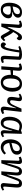

<svg xmlns="http://www.w3.org/2000/svg" viewBox="2112 -2672 575 4838"><g transform="rotate(90 2399.0 -253.5)"><path d="M223 14Q159 14 120.5 -14Q82 -42 65.5 -90Q49 -138 49 -199Q49 -272 65.5 -331.5Q82 -391 113 -433.5Q144 -476 187.5 -498.5Q231 -521 285 -521Q335 -521 366 -507.5Q397 -494 411.5 -471Q426 -448 426 -419Q426 -387 408.5 -360.5Q391 -334 360 -313.5Q329 -293 287 -279V-271Q345 -277 378.5 -267.5Q412 -258 427 -234.5Q442 -211 442 -174Q442 -129 415 -86Q388 -43 339 -14.5Q290 14 223 14ZM234 -40Q270 -40 296 -61Q322 -82 336.5 -112.5Q351 -143 351 -170Q351 -200 336.5 -215Q322 -230 300 -235Q278 -240 254 -240Q223 -240 192.5 -236.5Q162 -233 140 -228Q139 -215 138.5 -200Q138 -185 138 -171Q138 -135 146.5 -105.5Q155 -76 176 -58Q197 -40 234 -40ZM143 -285 221 -300Q267 -309 292 -326Q317 -343 327 -365.5Q337 -388 337 -412Q337 -434 325 -451.5Q313 -469 278 -469Q246 -469 218.5 -451Q191 -433 171.5 -392.5Q152 -352 143 -285Z M657 -161 667 -160Q682 -196 700.5 -234.5Q719 -273 738 -310.5Q757 -348 775 -380Q793 -412 806 -434Q826 -467 844.5 -486Q863 -505 882.5 -513Q902 -521 925 -521Q960 -521 977 -500Q994 -479 994 -459Q994 -434 979.5 -415Q965 -396 938 -387L919 -413Q914 -421 908 -424.5Q902 -428 895 -428Q885 -428 873.5 -420.5Q862 -413 848 -396Q838 -383 822 -359Q806 -335 788 -300Q802 -287 813.5 -272.5Q825 -258 839 -237Q853 -216 872 -181Q887 -155 897.5 -133.5Q908 -112 916 -97Q924 -82 930.5 -74Q937 -66 944 -66Q952 -66 964 -77Q976 -88 989 -101L1018 -67Q996 -43 978 -24.5Q960 -6 944 4Q928 14 913 14Q898 14 884 1.5Q870 -11 850.5 -44Q831 -77 800 -138Q792 -155 782.5 -169Q773 -183 764 -195Q755 -207 746 -217Q727 -178 709 -137Q691 -96 677 -60.5Q663 -25 655 0H573L602 -420Q604 -441 596.5 -450.5Q589 -460 573 -460Q561 -460 546 -455Q531 -450 514 -443L499 -488Q510 -494 529.5 -502Q549 -510 571.5 -515.5Q594 -521 614 -521Q643 -521 659.5 -509.5Q676 -498 682 -475.5Q688 -453 684 -419Z M1141 -466Q1166 -484 1199.5 -496Q1233 -508 1273 -514.5Q1313 -521 1357 -521Q1393 -521 1420 -515Q1447 -509 1464.5 -498Q1482 -487 1488 -471L1470 -94Q1469 -72 1475.5 -61Q1482 -50 1497 -50Q1506 -50 1517.5 -53Q1529 -56 1551 -65L1568 -19Q1552 -10 1532 -2.5Q1512 5 1492.5 9.5Q1473 14 1458 14Q1418 14 1400.5 -10.5Q1383 -35 1386 -88L1406 -436Q1400 -444 1370.5 -449Q1341 -454 1303 -454Q1297 -402 1287 -344.5Q1277 -287 1266 -232.5Q1255 -178 1244 -135Q1224 -57 1194.5 -21.5Q1165 14 1121 14Q1101 14 1084.5 5.5Q1068 -3 1058.5 -18Q1049 -33 1049 -51Q1049 -73 1062.5 -91.5Q1076 -110 1099 -120L1140 -78Q1154 -80 1167 -98.5Q1180 -117 1190 -151Q1196 -171 1203.5 -204Q1211 -237 1218.5 -278Q1226 -319 1233 -363.5Q1240 -408 1246 -452Q1227 -450 1201.5 -443.5Q1176 -437 1160 -429Z M2056 14Q1990 14 1947.5 -19Q1905 -52 1884 -110Q1863 -168 1863 -241L1748 -228L1732 0H1650L1681 -416Q1683 -437 1676.5 -446.5Q1670 -456 1654 -456Q1644 -456 1629.5 -451.5Q1615 -447 1595 -438L1578 -488Q1589 -494 1608.5 -502Q1628 -510 1650.5 -515.5Q1673 -521 1693 -521Q1722 -521 1738 -509.5Q1754 -498 1760 -475.5Q1766 -453 1763 -419Q1761 -398 1759.5 -377.5Q1758 -357 1756.5 -336Q1755 -315 1753 -294H1868Q1877 -354 1904 -405.5Q1931 -457 1978.5 -489Q2026 -521 2095 -521Q2161 -521 2204.5 -491Q2248 -461 2269 -406Q2290 -351 2290 -276Q2290 -219 2275 -167Q2260 -115 2231 -74Q2202 -33 2158 -9.5Q2114 14 2056 14ZM2062 -45Q2108 -45 2137.5 -77Q2167 -109 2181.5 -161.5Q2196 -214 2196 -277Q2196 -332 2185.5 -373.5Q2175 -415 2151.5 -439Q2128 -463 2087 -463Q2051 -463 2026 -443.5Q2001 -424 1986 -391Q1971 -358 1964.5 -316Q1958 -274 1958 -229Q1958 -146 1983.5 -95.5Q2009 -45 2062 -45Z M2340 -472Q2355 -486 2375.5 -497Q2396 -508 2417.5 -514.5Q2439 -521 2456 -521Q2493 -521 2511.5 -504Q2530 -487 2530 -453Q2530 -443 2526.5 -418Q2523 -393 2518.5 -362Q2514 -331 2510.5 -303Q2507 -275 2507 -259Q2507 -240 2516 -230.5Q2525 -221 2544 -221Q2562 -221 2577.5 -232Q2593 -243 2611 -273Q2629 -303 2654.5 -360Q2680 -417 2718 -508H2800L2753 -93Q2751 -72 2757 -62.5Q2763 -53 2779 -53Q2790 -53 2804.5 -58.5Q2819 -64 2834 -74L2853 -26Q2837 -17 2821 -9.5Q2805 -2 2790.5 3.5Q2776 9 2763.5 11.5Q2751 14 2741 14Q2713 14 2695 2Q2677 -10 2670.5 -32.5Q2664 -55 2668 -88L2708 -366L2700 -367Q2671 -287 2644 -238.5Q2617 -190 2588 -168.5Q2559 -147 2523 -147Q2474 -147 2448 -173Q2422 -199 2422 -246Q2422 -264 2424 -287.5Q2426 -311 2430.5 -343Q2435 -375 2442 -417Q2446 -440 2440.5 -450Q2435 -460 2419 -460Q2407 -460 2391.5 -453.5Q2376 -447 2363 -436Z M3340 -90Q3339 -65 3344.5 -56Q3350 -47 3365 -47Q3375 -47 3387.5 -53.5Q3400 -60 3414 -72L3439 -34Q3428 -24 3410 -12.5Q3392 -1 3371.5 6.5Q3351 14 3330 14Q3305 14 3288.5 3Q3272 -8 3265.5 -30.5Q3259 -53 3262 -86L3279 -274L3272 -275L3250 -193Q3237 -143 3221.5 -104.5Q3206 -66 3186 -39.5Q3166 -13 3139.5 0.5Q3113 14 3077 14Q3024 14 2989.5 -14Q2955 -42 2938.5 -90.5Q2922 -139 2922 -201Q2922 -272 2939 -330.5Q2956 -389 2987 -432Q3018 -475 3060 -498Q3102 -521 3152 -521Q3187 -521 3217.5 -513Q3248 -505 3266 -496L3336 -519L3353 -511ZM3090 -54Q3114 -54 3131 -64Q3148 -74 3163.5 -102Q3179 -130 3196 -181.5Q3213 -233 3236 -317L3269 -436Q3250 -446 3219 -453Q3188 -460 3161 -460Q3128 -460 3101 -441.5Q3074 -423 3054 -389Q3034 -355 3023.5 -308Q3013 -261 3013 -205Q3013 -153 3021 -119.5Q3029 -86 3046 -70Q3063 -54 3090 -54Z M3732 -521Q3807 -521 3842 -486.5Q3877 -452 3877 -394Q3877 -352 3860.5 -323Q3844 -294 3816.5 -275.5Q3789 -257 3757 -245.5Q3725 -234 3694 -226L3583 -199Q3586 -166 3600 -132Q3614 -98 3641.5 -75Q3669 -52 3710 -52Q3732 -52 3752.5 -58.5Q3773 -65 3794 -79.5Q3815 -94 3840 -117L3874 -80Q3865 -69 3849.5 -53.5Q3834 -38 3810.5 -22.5Q3787 -7 3757 3.5Q3727 14 3690 14Q3626 14 3581.5 -17Q3537 -48 3514.5 -102.5Q3492 -157 3492 -225Q3492 -311 3522 -378Q3552 -445 3606 -483Q3660 -521 3732 -521ZM3788 -391Q3788 -411 3782 -427.5Q3776 -444 3762 -454.5Q3748 -465 3725 -465Q3684 -465 3653 -440Q3622 -415 3604.5 -368.5Q3587 -322 3583 -256L3684 -282Q3719 -291 3742 -304Q3765 -317 3776.5 -338Q3788 -359 3788 -391Z M4326 -354Q4331 -407 4320 -427Q4309 -447 4284 -447Q4265 -447 4252.5 -436.5Q4240 -426 4229.5 -400.5Q4219 -375 4204 -330L4097 0H4015L4031 -416Q4032 -437 4026 -446.5Q4020 -456 4004 -456Q3996 -456 3983 -452Q3970 -448 3945 -438L3928 -488Q3939 -494 3958.5 -502Q3978 -510 4000.5 -515.5Q4023 -521 4043 -521Q4086 -521 4102 -495Q4118 -469 4113 -419L4088 -152L4095 -150L4159 -367Q4175 -421 4194 -455Q4213 -489 4239 -505Q4265 -521 4303 -521Q4344 -521 4367 -502.5Q4390 -484 4398 -447.5Q4406 -411 4400 -357L4378 -149L4386 -147L4458 -367Q4476 -421 4494.5 -455Q4513 -489 4539 -505Q4565 -521 4603 -521Q4648 -521 4671.5 -502Q4695 -483 4702 -444.5Q4709 -406 4704 -348L4682 -90Q4680 -66 4684.5 -56.5Q4689 -47 4705 -47Q4716 -47 4731.5 -53.5Q4747 -60 4761 -71L4784 -35Q4773 -25 4753 -13.5Q4733 -2 4710.5 6Q4688 14 4667 14Q4637 14 4620.5 3Q4604 -8 4598 -26.5Q4592 -45 4594 -69L4619 -354Q4624 -407 4616 -427Q4608 -447 4582 -447Q4566 -447 4555.5 -439Q4545 -431 4533.5 -406Q4522 -381 4503 -330L4382 0H4297Z"/></g></svg>

Font: Literata
Style: Italic
Weight: 400
Italic angle: -2°
Designer: Latin by Veronika Burian and Jose Scaglione. Greek by Irene Vlachou. Cyrillic by Vera Evstafieva
Foundry: TypeTogether
Version: Version 3.103;gftools[0.9.29]